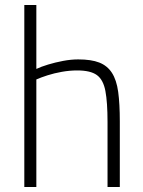

<svg xmlns="http://www.w3.org/2000/svg" viewBox="-20 -746 570 766"><path d="M77 0V-726H125V-471Q144 -480 172 -488.5Q200 -497 231.5 -503Q263 -509 292 -509Q344 -509 376 -496.5Q408 -484 426.5 -455.5Q445 -427 451.5 -379.5Q458 -332 458 -262V0H409V-259Q409 -338 400.5 -383Q392 -428 366.5 -446.5Q341 -465 288 -465Q258 -465 227 -459.5Q196 -454 169.5 -445.5Q143 -437 125 -429V0Z"/></svg>

Font: Cairo Play Light
Style: Regular
Weight: 300
Version: Version 3.119